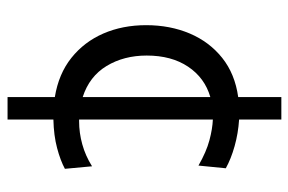

<svg xmlns="http://www.w3.org/2000/svg" viewBox="-154 -510 802 534"><g transform="rotate(90 247.0 -243.0)"><path d="M250 137V5.5Q185.5 -5 141 -40.5Q96.5 -76 73.2 -129.5Q50 -183 50 -248.5Q50 -315 73.2 -369.8Q96.5 -424.5 141 -460Q185.5 -495.5 250 -504.5V-624.5H312.5V-507Q351 -504.5 386.5 -494.5Q422 -484.5 448 -470L440.5 -394Q402 -416 370 -424.5Q338 -433 312.5 -434V-62Q314.5 -62 317 -62Q349.5 -62 381.2 -70.8Q413 -79.5 442.5 -98L449.5 -22.5Q426.5 -10 391.8 -0.8Q357 8.5 312.5 9.5V137ZM134.5 -250Q134.5 -186.5 163.5 -138.5Q192.5 -90.5 250 -72V-427Q196.5 -411.5 165.5 -365.2Q134.5 -319 134.5 -250Z"/></g></svg>

Font: Heraclito
Style: Regular
Weight: 400
Designer: Kostas Bartsokas (font) & Cristiano Sobral (main changes)
Foundry: Kostas Bartsokas (font) & Cristiano Sobral (main changes)
Version: Version 1.00;July 8, 2020;FontCreator 13.0.0.2655 64-bit